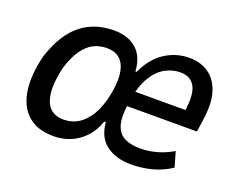

<svg xmlns="http://www.w3.org/2000/svg" viewBox="-89 -663 1023 826"><g transform="rotate(20 423.0 -249.5)"><path d="M216 9Q142 9 99 -29Q56 -67 45.5 -136Q35 -205 58 -298Q76 -354 101 -394Q126 -434 157.5 -459Q189 -484 226.5 -496Q264 -508 308 -508Q372 -508 410.5 -474Q449 -440 453 -373H458Q490 -442 541 -475Q592 -508 653 -508Q703 -508 740 -483Q777 -458 793.5 -407.5Q810 -357 798 -276L790 -221H453L464 -291H729L709 -269Q719 -327 714.5 -363.5Q710 -400 690 -418Q670 -436 637 -436Q601 -436 567.5 -417.5Q534 -399 509 -357Q484 -315 473 -245L472 -235Q462 -171 472.5 -135Q483 -99 511.5 -84Q540 -69 585 -69Q621 -69 658.5 -79Q696 -89 733 -111L753 -42Q710 -14 664.5 -2.5Q619 9 571 9Q501 9 457 -24.5Q413 -58 408 -125H401Q385 -79 356.5 -49.5Q328 -20 292.5 -5.5Q257 9 216 9ZM233 -73Q264 -73 291 -86.5Q318 -100 341.5 -131Q365 -162 381 -217Q406 -317 386.5 -371.5Q367 -426 304 -426Q273 -426 245.5 -413Q218 -400 195 -368.5Q172 -337 155 -283Q131 -182 150.5 -127.5Q170 -73 233 -73Z"/></g></svg>

Font: Nunito Sans 7pt Condensed SemiBold
Style: Italic
Weight: 600
Width: 3
Italic angle: -9°
Designer: Vernon Adams
Foundry: Vernon Adams
Version: Version 3.101;gftools[0.9.27]